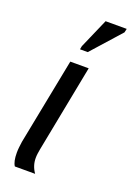

<svg xmlns="http://www.w3.org/2000/svg" viewBox="-145 -808 595 863"><g transform="rotate(20 152.5 -376.5)"><path d="M119 -68Q119 -31 141 0H44Q31 -19 31 -61Q31 -74 32.5 -87.5Q34 -101 36 -115L117 -528H205L124 -111Q122 -100 120.5 -89.5Q119 -79 119 -68ZM139 -595 142 -611 204 -753H305L301 -735L176 -595Z"/></g></svg>

Font: Libra Sans Modern
Style: Italic
Weight: 400
Italic angle: -12°
Foundry: Stefan Peev, Context Ltd
Version: Version 1.000